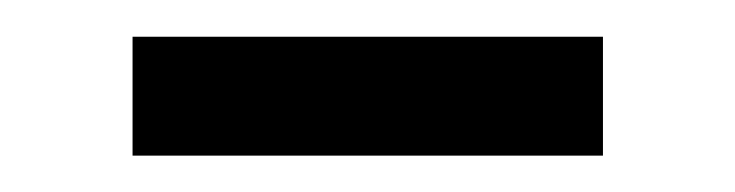

<svg xmlns="http://www.w3.org/2000/svg" viewBox="-20 -681 398 104"><path d="M51.8 -661.1V-596.7H306.6V-661.1Z"/></svg>

Font: Yaldevi Colombo Medium
Style: Regular
Weight: 500
Designer: Sol Matas, Denzil Rajitha, Kosala Senevirathne and Pathum Egodawatta
Foundry: Mooniak
Version: Version 1.020 ; ttfautohint (v1.6)